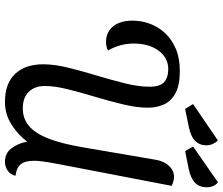

<svg xmlns="http://www.w3.org/2000/svg" viewBox="-84 -818 923 796"><g transform="rotate(90 378.0 -419.5)"><path d="M402 22Q326 22 286 -20Q246 -62 246 -137Q246 -183 260 -240Q274 -297 292.5 -358Q311 -419 325 -475.5Q339 -532 339 -577Q339 -621 320 -638Q301 -655 266 -655Q219 -655 189.5 -615Q160 -575 160 -511Q160 -483 167.5 -456Q175 -429 189 -405Q180 -401 171.5 -399Q163 -397 152 -397Q126 -397 106 -410.5Q86 -424 75.5 -448.5Q65 -473 65 -507Q65 -544 78 -579Q91 -614 117 -642Q143 -670 182 -686.5Q221 -703 274 -703Q333 -703 366 -685Q399 -667 412.5 -637Q426 -607 426 -571Q426 -526 412.5 -469Q399 -412 381 -352.5Q363 -293 349.5 -238.5Q336 -184 336 -143Q336 -102 360 -77Q384 -52 429 -52Q471 -52 501.5 -77.5Q532 -103 553.5 -157.5Q575 -212 590 -300L642 -604Q648 -638 667.5 -658.5Q687 -679 713 -679Q721 -679 730.5 -676.5Q740 -674 750 -669L660 -201Q652 -159 649 -136.5Q646 -114 646 -99Q646 -60 661.5 -42.5Q677 -25 708 -22Q704 -1 687 10.5Q670 22 651 22Q614 22 593.5 -6Q573 -34 567 -70Q536 -30 494 -4Q452 22 402 22ZM431 -725 411 -758 562 -861Q570 -853 576 -840Q582 -827 582 -813Q582 -785 563.5 -766.5Q545 -748 504 -740ZM606 -725 587 -758 735 -861Q746 -853 751 -840.5Q756 -828 756 -814Q756 -785 737.5 -766.5Q719 -748 680 -740Z"/></g></svg>

Font: Sansita Swashed Light
Style: Regular
Weight: 300
Designer: Pablo Cosgaya
Foundry: Omnibus-Type
Version: Version 1.003